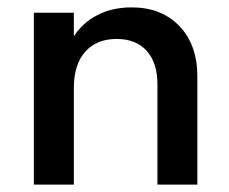

<svg xmlns="http://www.w3.org/2000/svg" viewBox="-20 -500 619 520"><path d="M71.8 -465.5H180V-401.4Q203.6 -438.6 244.1 -459.3Q284.5 -480 336.4 -480Q417.3 -480 465.9 -429.3Q514.5 -378.6 514.5 -293.2V0H406.4V-270.9Q406.4 -330 377.3 -362.3Q348.2 -394.5 295.9 -394.5Q241.4 -394.5 210.7 -359.8Q180 -325 180 -261.8V0H71.8Z"/></svg>

Font: Spartan MB SemBd
Style: Regular
Weight: 600
Designer: Matt Bailey, Mirko Velimirovic
Foundry: Matt Bailey
Version: Version 1.005